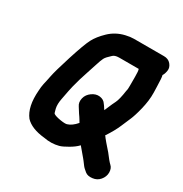

<svg xmlns="http://www.w3.org/2000/svg" viewBox="-166 -766 920 965"><g transform="rotate(30 294.0 -283.0)"><path d="M286 -289C272 -279 262 -266 258 -249C254 -232 256 -218 265 -205L284 -175C291 -165 296 -158 300 -151C304 -144 307 -139 309 -136C292 -116 275 -104 258 -99C253 -97 240 -97 221 -100C202 -103 188 -107 180 -112C177 -112 174 -121 170 -138C166 -155 167 -174 171 -195C175 -216 179 -234 181 -247C183 -260 190 -287 201 -326L217 -376C223 -394 229 -412 235 -431C241 -450 246 -464 251 -474C256 -484 266 -494 280 -507C288 -516 300 -520 318 -520H431C434 -513 435 -498 435 -476V-425C435 -413 435 -403 432 -393C427 -358 421 -333 414 -319C407 -305 401 -292 397 -282C393 -272 389 -263 385 -254C383 -257 378 -263 373 -272L367 -280C359 -293 347 -300 331 -302C315 -304 300 -299 286 -289ZM550 -553C556 -562 559 -572 561 -585C563 -598 559 -610 549 -622C539 -634 525 -639 509 -639H335C321 -639 306 -637 289 -633C254 -625 225 -609 201 -586C177 -563 160 -541 149 -520C138 -499 122 -456 102 -393C82 -330 70 -287 66 -266C62 -245 58 -228 55 -215C52 -202 51 -189 50 -174C45 -110 55 -61 81 -28C104 -3 142 12 192 17C223 23 251 22 278 15C290 12 306 4 325 -7C344 -18 359 -29 371 -42L403 -4C411 6 418 13 422 19C426 25 432 32 437 39C442 46 451 54 462 63C473 72 487 74 504 72C521 70 535 63 546 50C557 37 563 22 563 6C563 -10 558 -23 549 -31C540 -39 526 -56 508 -80C481 -111 464 -130 460 -136C458 -140 455 -143 452 -146C473 -178 488 -205 498 -229C508 -253 516 -271 522 -285C528 -299 536 -323 544 -356C552 -389 557 -422 556 -456L555 -489C554 -524 553 -545 550 -553Z"/></g></svg>

Font: AppleStorm
Style: XbdIta
Weight: 800
Foundry: Cannot Into Space Fonts
Version: Version 1.01